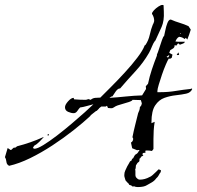

<svg xmlns="http://www.w3.org/2000/svg" viewBox="-154 -543 798 777"><path d="M-117 128Q-127 123 -128 112Q-129 101 -134 93L-123 56L-111 64H-109L-99 55L-91 54L-85 49Q-30 35 21 12H23Q16 20 5 31Q-6 42 -16 47L-21 56L-15 59Q-3 59 21.5 44Q46 29 76 6Q106 -17 136 -42.5Q166 -68 189.5 -89Q213 -110 224 -121Q211 -118 197.5 -114Q184 -110 170 -108Q165 -103 159 -94Q153 -85 144 -85Q134 -85 121.5 -90.5Q109 -96 109 -109Q109 -119 121.5 -133Q134 -147 144 -147L146 -141Q158 -140 170 -139.5Q182 -139 194 -139L204 -142L213 -139Q221 -146 231.5 -147Q242 -148 252 -148Q268 -164 295 -191Q322 -218 351 -249.5Q380 -281 402 -310Q424 -339 431 -358L433 -361L434 -360Q447 -379 452 -402Q457 -425 465 -445V-444Q466 -446 468 -451Q470 -456 470 -458Q470 -474 461 -487Q461 -493 469 -501.5Q477 -510 487 -516.5Q497 -523 503 -523Q508 -523 508 -521L509 -496Q511 -459 500 -434Q489 -409 474 -377V-379Q466 -368 461 -355Q456 -342 449 -329Q426 -289 394 -254.5Q362 -220 332 -185H331Q323 -185 314 -172.5Q305 -160 301 -153H298L290 -148V-147Q322 -149 355 -152.5Q388 -156 421 -157L437 -183L436 -194L445 -204Q451 -233 460.5 -261.5Q470 -290 481 -318V-322Q484 -328 490 -346.5Q496 -365 501.5 -381Q507 -397 510 -397Q512 -404 515 -420Q518 -436 523.5 -450Q529 -464 537 -464Q555 -456 573.5 -450.5Q592 -445 609 -437L618 -423Q615 -413 611.5 -403Q608 -393 604 -383L598 -390L593 -385Q584 -393 571 -394Q566 -392 562 -386.5Q558 -381 556 -375Q562 -374 568.5 -374Q575 -374 582 -374H594Q593 -369 586 -366.5Q579 -364 574 -362L567 -368L559 -358L553 -361Q553 -350 545 -346L535 -340L531 -329L544 -322L541 -309L534 -305L529 -306Q525 -300 517 -281.5Q509 -263 501.5 -241Q494 -219 488.5 -200.5Q483 -182 483 -175V-170H497Q527 -170 557 -175Q587 -180 617 -183L621 -185L624 -183Q618 -168 599.5 -164Q581 -160 557.5 -157.5Q534 -155 511.5 -147Q489 -139 474 -116.5Q459 -94 459 -49V-44L460 -45L472 -50Q469 -32 468 -14.5Q467 3 467 20V60L461 68Q456 67 451 66.5Q446 66 441 66Q437 66 432 66.5Q427 67 422 68Q418 66 412.5 64.5Q407 63 401 65Q392 62 381 57L376 34Q385 29 385 18L382 12Q387 -13 393 -37Q399 -61 405 -85Q408 -91 410 -97Q412 -103 412 -109L418 -117L420 -125L416 -138L382 -139Q382 -135 367 -130Q352 -125 335.5 -120.5Q319 -116 314 -113Q310 -111 305 -107.5Q300 -104 294 -105L283 -106L279 -115L274 -112H256L246 -104H247L237 -94H235L212 -76L213 -75Q183 -47 143 -15.5Q103 16 58 45.5Q13 75 -32 97Q-77 119 -117 128ZM577 -406 578 -409H576L574 -407ZM565 -320 561 -321 568 -331 571 -321ZM526 -310 531 -317 530 -320 520 -313ZM38 5 40 -1 43 0 44 4 43 5ZM404 214Q394 214 389 211Q388 211 385.5 211.5Q383 212 381 211Q381 211 378 208Q377 207 374 206.5Q371 206 369 205Q369 205 367 201Q366 200 365.5 199Q365 198 363 197Q360 194 357.5 191Q355 188 354 187Q353 182 351 177Q349 172 349 166Q349 155 353 147Q357 139 361 130L368 118Q370 114 371.5 111.5Q373 109 376 108Q380 106 380 101Q381 99 383 98.5Q385 98 385 97Q387 94 388.5 90.5Q390 87 392 85Q394 82 396.5 81Q399 80 402 77Q405 74 408 68Q410 65 418.5 58Q427 51 431 49Q439 47 444 47Q454 47 448 52L440 59H436Q440 61 439 63.5Q438 66 436 67H434Q433 68 434.5 70.5Q436 73 434 75Q433 76 431 75.5Q429 75 427 76Q424 76 423 79Q422 83 423.5 83.5Q425 84 426 86Q426 87 421 89Q416 91 414 97Q410 98 410.5 102.5Q411 107 409 111Q402 115 399 122Q395 126 395.5 132Q396 138 393 143Q394 145 394 151V165Q394 169 395.5 172.5Q397 176 402 180Q406 184 412 184Q432 184 452 173Q456 172 463.5 165.5Q471 159 477.5 152.5Q484 146 485 145Q488 141 490.5 143Q493 145 496 145Q497 145 497 147Q497 148 497 150Q497 152 496 154Q492 159 488.5 166Q485 173 478 179Q471 189 459.5 195.5Q448 202 441 206Q429 214 404 214Z"/></svg>

Font: Kolker Brush
Style: Regular
Weight: 400
Designer: Robert E. Leuschke
Foundry: Robert E. Leuschke
Version: Version 1.010; ttfautohint (v1.8.3)